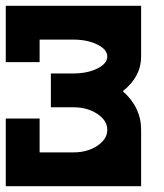

<svg xmlns="http://www.w3.org/2000/svg" viewBox="-20 -645 567 665"><path d="M0 0V-234.4H117.2V-117.2H234.4Q282.7 -117.2 317.1 -140.1Q351.6 -163.1 351.6 -195.3Q351.6 -227.5 317.1 -250.5Q282.7 -273.4 234.4 -273.4H156.2V-390.6H234.4Q282.7 -390.6 317.1 -407.7Q351.6 -424.8 351.6 -449.2Q351.6 -473.6 317.1 -490.7Q282.7 -507.8 234.4 -507.8H117.2V-429.7H0V-625H468.8V-449.2Q468.8 -379.4 405.3 -329.1Q468.8 -273.4 468.8 -195.3V0Z"/></svg>

Font: Leporid
Style: Regular
Weight: 400
Designer: GGBotNet
Foundry: GGBotNet
Version: 1.00